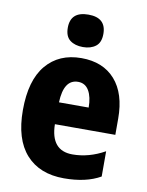

<svg xmlns="http://www.w3.org/2000/svg" viewBox="-86 -826 689 898"><g transform="rotate(10 258.0 -377.0)"><path d="M264 -558Q158 -558 97 -485.5Q36 -413 36 -271Q36 -133 100 -61.5Q164 10 280 10Q385 10 453 -29V-149Q378 -107 300 -107Q197 -107 195 -232H482V-309Q482 -428 424.5 -493Q367 -558 264 -558ZM268 -446Q302 -446 319.5 -416Q337 -386 337 -336H196Q200 -446 268 -446ZM261 -764Q176 -764 176 -687Q176 -646 199.5 -628Q223 -610 261 -610Q298 -610 321.5 -628Q345 -646 345 -687Q345 -764 261 -764Z"/></g></svg>

Font: Noto Sans Display SemiCondensed Extra
Style: Regular
Weight: 800
Width: 4
Designer: Monotype Design Team
Foundry: Monotype Imaging Inc.
Version: Version 1.900